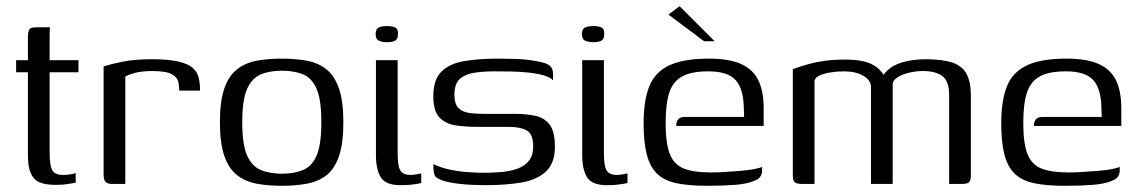

<svg xmlns="http://www.w3.org/2000/svg" viewBox="-20 -593 3669 619"><path d="M160 3Q126 3 107 -5.5Q88 -14 79 -35Q70 -56 70 -92V-360H32V-399H70V-471Q70 -486 72.5 -493.5Q75 -501 81 -503Q87 -505 98 -505H141Q141 -503 140.5 -496.5Q140 -490 140 -478V-399H233V-360H140V-100Q140 -61 148 -45Q156 -29 184 -29Q195 -29 207 -31Q219 -33 224 -35V-4Q218 -3 201 0Q184 3 160 3Z M384 0H340Q327 0 320.5 -6.5Q314 -13 314 -31V-379Q336 -386 374.5 -394Q413 -402 470 -402Q524 -402 555.5 -394.5Q587 -387 601.5 -374Q616 -361 620.5 -342.5Q625 -324 625 -301H558L557 -315Q556 -338 542 -348.5Q528 -359 509 -361.5Q490 -364 471 -364Q442 -364 419.5 -359Q397 -354 384 -346Z M889 6Q843 6 806.5 -1Q770 -8 743.5 -29Q717 -50 703 -91Q689 -132 689 -199Q689 -266 703 -307Q717 -348 743.5 -369Q770 -390 806.5 -397Q843 -404 889 -404Q934 -404 970.5 -397Q1007 -390 1033 -369Q1059 -348 1073 -307Q1087 -266 1087 -199Q1087 -131 1073 -90Q1059 -49 1033 -28.5Q1007 -8 970.5 -1Q934 6 889 6ZM889 -33Q929 -33 957.5 -45Q986 -57 1001 -92Q1016 -127 1016 -199Q1016 -271 1001 -306Q986 -341 957.5 -353Q929 -365 889 -365Q849 -365 820.5 -353Q792 -341 776.5 -306Q761 -271 761 -199Q761 -127 776.5 -92Q792 -57 820.5 -45Q849 -33 889 -33Z M1271 4Q1224 4 1208 -21Q1192 -46 1192 -94V-399H1262V-98Q1262 -57 1271 -43Q1280 -29 1303 -29Q1311 -29 1323 -31Q1335 -33 1338 -34V-3Q1335 -2 1326.5 -0.5Q1318 1 1304.5 2.5Q1291 4 1271 4ZM1228 -457Q1211 -457 1201 -462Q1191 -467 1191 -483Q1191 -499 1200.5 -504Q1210 -509 1227 -509Q1246 -509 1255 -504Q1264 -499 1263 -483Q1263 -467 1254 -462Q1245 -457 1228 -457Z M1546 4Q1529 4 1503.5 3Q1478 2 1451.5 -1.5Q1425 -5 1404 -12Q1394 -16 1388 -20Q1382 -24 1379.5 -34Q1377 -44 1377 -64Q1399 -53 1429 -46.5Q1459 -40 1489 -38Q1519 -36 1539 -36Q1569 -36 1597.5 -38.5Q1626 -41 1649 -49.5Q1672 -58 1685.5 -75Q1699 -92 1699 -120Q1699 -161 1678 -172.5Q1657 -184 1621 -184H1520Q1483 -184 1450.5 -188.5Q1418 -193 1397.5 -213.5Q1377 -234 1377 -283Q1377 -336 1403 -362Q1429 -388 1476.5 -396Q1524 -404 1587 -404Q1610 -404 1642 -403Q1674 -402 1703 -397Q1723 -394 1736.5 -389.5Q1750 -385 1756.5 -377Q1763 -369 1763 -354V-334Q1754 -344 1733 -350Q1712 -356 1684.5 -359Q1657 -362 1628 -362.5Q1599 -363 1574 -363Q1542 -363 1512 -359Q1482 -355 1463.5 -339.5Q1445 -324 1445 -287Q1445 -259 1457 -246Q1469 -233 1489.5 -229.5Q1510 -226 1536 -226H1639Q1677 -226 1706.5 -219.5Q1736 -213 1752.5 -190.5Q1769 -168 1769 -120Q1769 -67 1740 -40Q1711 -13 1660.5 -4.5Q1610 4 1546 4Z M1936 4Q1889 4 1873 -21Q1857 -46 1857 -94V-399H1927V-98Q1927 -57 1936 -43Q1945 -29 1968 -29Q1976 -29 1988 -31Q2000 -33 2003 -34V-3Q2000 -2 1991.5 -0.5Q1983 1 1969.5 2.5Q1956 4 1936 4ZM1893 -457Q1876 -457 1866 -462Q1856 -467 1856 -483Q1856 -499 1865.5 -504Q1875 -509 1892 -509Q1911 -509 1920 -504Q1929 -499 1928 -483Q1928 -467 1919 -462Q1910 -457 1893 -457Z M2260 6Q2202 6 2162.5 -2Q2123 -10 2099.5 -32Q2076 -54 2065.5 -93.5Q2055 -133 2055 -196Q2055 -268 2073 -314Q2091 -360 2137 -382Q2183 -404 2266 -404Q2330 -404 2368.5 -387Q2407 -370 2424.5 -335Q2442 -300 2442 -244V-187H2160Q2160 -199 2166 -207.5Q2172 -216 2188 -216H2379L2378 -245Q2377 -307 2351.5 -335Q2326 -363 2263 -363Q2210 -363 2180 -347Q2150 -331 2138 -295Q2126 -259 2126 -197Q2126 -131 2139.5 -96.5Q2153 -62 2185 -49.5Q2217 -37 2272 -37Q2291 -37 2315.5 -38.5Q2340 -40 2365 -42Q2390 -44 2409.5 -47.5Q2429 -51 2437 -55V-43Q2437 -33 2431.5 -24Q2426 -15 2409 -9Q2387 0 2349.5 3Q2312 6 2260 6ZM2250 -460 2135 -546 2171 -573 2284 -460Z M2566 0Q2548 0 2542 -5.5Q2536 -11 2536 -29V-370Q2544 -373 2559 -378Q2574 -383 2595 -388.5Q2616 -394 2643.5 -397.5Q2671 -401 2704 -401Q2738 -401 2763 -395.5Q2788 -390 2806 -376.5Q2824 -363 2836 -340H2822Q2830 -357 2845 -369.5Q2860 -382 2880 -389Q2900 -396 2921.5 -399Q2943 -402 2963 -402Q3019 -402 3051 -391Q3083 -380 3096.5 -354Q3110 -328 3110 -285V-27Q3110 -11 3104 -5.5Q3098 0 3082 0H3040Q3040 -72 3040 -143.5Q3040 -215 3040 -287Q3040 -331 3018.5 -347.5Q2997 -364 2955 -364Q2935 -364 2912.5 -359Q2890 -354 2874 -344Q2858 -334 2858 -321V0H2788V-313Q2788 -334 2763.5 -348.5Q2739 -363 2701 -363Q2678 -363 2657 -359.5Q2636 -356 2622 -349.5Q2608 -343 2606 -332V0Z M3413 6Q3355 6 3315.5 -2Q3276 -10 3252.5 -32Q3229 -54 3218.5 -93.5Q3208 -133 3208 -196Q3208 -268 3226 -314Q3244 -360 3290 -382Q3336 -404 3419 -404Q3483 -404 3521.5 -387Q3560 -370 3577.5 -335Q3595 -300 3595 -244V-187H3313Q3313 -199 3319 -207.5Q3325 -216 3341 -216H3532L3531 -245Q3530 -307 3504.5 -335Q3479 -363 3416 -363Q3363 -363 3333 -347Q3303 -331 3291 -295Q3279 -259 3279 -197Q3279 -131 3292.5 -96.5Q3306 -62 3338 -49.5Q3370 -37 3425 -37Q3444 -37 3468.5 -38.5Q3493 -40 3518 -42Q3543 -44 3562.5 -47.5Q3582 -51 3590 -55V-43Q3590 -33 3584.5 -24Q3579 -15 3562 -9Q3540 0 3502.5 3Q3465 6 3413 6Z"/></svg>

Font: Genos
Style: Regular
Weight: 400
Designer: Robert E. Leuschke
Foundry: Robert E. Leuschke
Version: Version 1.010